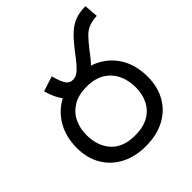

<svg xmlns="http://www.w3.org/2000/svg" viewBox="-202 -855 998 998"><g transform="rotate(-45 297.0 -356.5)"><path d="M265 -425Q236 -425 209.5 -436Q183 -447 161 -477.5Q139 -508 123 -564L206 -591Q221 -536 235 -518Q249 -500 271 -500Q291 -500 308.5 -512.5Q326 -525 358 -565L389 -605Q423 -649 451.5 -675Q480 -701 512 -713Q544 -725 588 -725L594 -648Q559 -646 535.5 -637Q512 -628 492.5 -608.5Q473 -589 447 -556L424 -526Q396 -490 371 -468Q346 -446 320.5 -435.5Q295 -425 265 -425ZM35 -236Q35 -314 68 -373.5Q101 -433 159.5 -466.5Q218 -500 296 -500Q375 -500 433.5 -467.5Q492 -435 525 -376Q558 -317 558 -237Q558 -163 526 -106.5Q494 -50 435 -19Q376 12 296 12Q217 12 158.5 -19Q100 -50 67.5 -105.5Q35 -161 35 -236ZM118 -248Q118 -167 163 -117Q208 -67 296 -67Q356 -67 395.5 -89.5Q435 -112 455 -152Q475 -192 475 -242Q475 -293 455.5 -334.5Q436 -376 396.5 -400.5Q357 -425 296 -425Q235 -425 195.5 -400.5Q156 -376 137 -336Q118 -296 118 -248Z"/></g></svg>

Font: hexltelugu05
Style: Book
Weight: 400
Designer: Jelle Bosma - Monotype Design Team
Foundry: Monotype Imaging Inc.
Version: Version 2.003